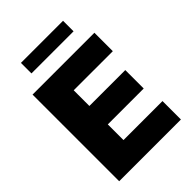

<svg xmlns="http://www.w3.org/2000/svg" viewBox="-253 -996 1108 1108"><g transform="rotate(-45 301.5 -442.0)"><path d="M47.9 -707H552.7V-556.6H233.4V-428.7H526.4V-278.3H233.4V-150.4H551.8V0H47.9ZM473.6 -797.9H129.9V-883.8H473.6Z"/></g></svg>

Font: Pretendard Std Black
Style: Regular
Weight: 900
Designer: Base glyphs from Inter by Rasmus Andersson; Hangeul glyphs from Noto Sans CJK(Source Han Sans) by Jang Soo-young and Kan
Foundry: Kil Hyung-jin
Version: Version 1.309